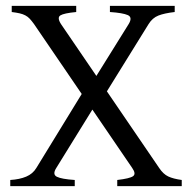

<svg xmlns="http://www.w3.org/2000/svg" viewBox="-20 -635 655 655"><path d="M576 -594Q541 -590 520.5 -582Q500 -574 487 -553L306 -261L282 -333L419 -553Q433 -576 416 -583.5Q399 -591 355 -594V-615H576ZM380 0V-21Q423 -26 434 -34Q445 -42 431 -62L96 -553Q88 -564 81.5 -571Q75 -578 66.5 -582.5Q58 -587 47 -589.5Q36 -592 20 -594V-615H240V-594Q198 -590 186 -582.5Q174 -575 188 -553L523 -62Q537 -41 554 -33Q571 -25 600 -21V0ZM172 -62Q158 -40 174 -32Q190 -24 235 -21V0H15V-21Q47 -23 69.5 -32.5Q92 -42 104 -62L291 -367L308 -282Z"/></svg>

Font: Kalpurush
Style: Regular
Weight: 400
Designer: Md. Tanbin Islam Siyam
Foundry: Tanbin Islam Siyam
Version: Version 0.258